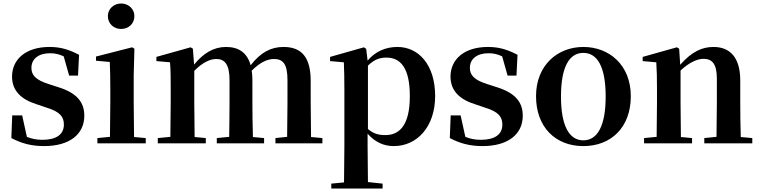

<svg xmlns="http://www.w3.org/2000/svg" viewBox="-20 -821 4359 1100"><path d="M232 16C379 16 463 -52 463 -158C463 -236 420 -288 316 -321L260 -339C183 -363 160 -392 160 -432C160 -483 200 -516 267 -516C297 -516 320 -510 345 -498L376 -388H427L433 -507C377 -536 329 -552 264 -552C126 -552 49 -480 49 -382C49 -301 102 -251 189 -224L245 -205C325 -181 346 -151 346 -107C346 -51 303 -20 223 -20C188 -20 161 -26 134 -37L107 -160H50L45 -30C102 0 159 16 232 16Z M674 -655C716 -655 750 -685 750 -729C750 -770 716 -801 674 -801C632 -801 598 -770 598 -729C598 -685 632 -655 674 -655ZM609 0H815V-30L748 -36C747 -94 746 -180 746 -235V-388L750 -542L737 -550L530 -497V-473L609 -466C611 -418 612 -375 612 -308V-235L610 -37L538 -30V0Z M1624 0H1827V-30L1762 -36L1760 -235V-357C1760 -492 1709 -552 1604 -552C1533 -552 1473 -521 1416 -447C1396 -519 1348 -552 1275 -552C1204 -552 1145 -516 1092 -451L1085 -542L1072 -550L876 -495V-471L954 -464C958 -415 958 -377 958 -311V-235C958 -180 957 -94 956 -37L884 -30V0H1159V-30L1095 -36L1093 -235V-415C1136 -459 1180 -483 1219 -483C1269 -483 1295 -450 1295 -362V-235C1295 -177 1294 -94 1293 -37L1222 -30V0H1493V-30L1429 -36C1427 -93 1426 -177 1426 -235V-361C1426 -381 1425 -399 1422 -416C1468 -462 1510 -483 1550 -483C1601 -483 1627 -455 1627 -362V-235L1625 -37L1558 -30V0Z M2236 16C2368 16 2473 -93 2473 -271C2473 -449 2379 -552 2257 -552C2192 -552 2132 -528 2086 -474L2078 -541L2065 -550L1871 -495V-471L1950 -464C1952 -415 1953 -375 1953 -309V14L1951 224L1878 231V259H2172V231L2088 222L2086 13V-55C2130 -5 2181 16 2236 16ZM2088 -445C2127 -483 2159 -491 2194 -491C2277 -491 2328 -429 2328 -270C2328 -104 2269 -47 2188 -47C2149 -47 2119 -55 2088 -82Z M2744 16C2891 16 2975 -52 2975 -158C2975 -236 2932 -288 2828 -321L2772 -339C2695 -363 2672 -392 2672 -432C2672 -483 2712 -516 2779 -516C2809 -516 2832 -510 2857 -498L2888 -388H2939L2945 -507C2889 -536 2841 -552 2776 -552C2638 -552 2561 -480 2561 -382C2561 -301 2614 -251 2701 -224L2757 -205C2837 -181 2858 -151 2858 -107C2858 -51 2815 -20 2735 -20C2700 -20 2673 -26 2646 -37L2619 -160H2562L2557 -30C2614 0 2671 16 2744 16Z M3322 16C3480 16 3594 -90 3594 -270C3594 -449 3470 -552 3322 -552C3175 -552 3051 -448 3051 -270C3051 -92 3163 16 3322 16ZM3322 -17C3241 -17 3194 -100 3194 -268C3194 -437 3241 -518 3322 -518C3403 -518 3450 -437 3450 -268C3450 -100 3403 -17 3322 -17Z M4084 0H4290V-30L4224 -36C4222 -93 4221 -177 4221 -235V-361C4221 -493 4161 -552 4068 -552C4003 -552 3944 -526 3877 -450L3871 -542L3858 -550L3662 -495V-471L3740 -464C3743 -415 3744 -376 3744 -310V-235C3744 -180 3743 -94 3742 -37L3670 -30V0H3945V-30L3881 -36L3879 -235V-417C3929 -464 3976 -484 4010 -484C4061 -484 4087 -454 4087 -370V-235L4085 -37L4015 -30V0Z"/></svg>

Font: Noto Serif CJK TC
Style: Bold
Weight: 700
Designer: Ryoko NISHIZUKA 西塚涼子 (kana & ideographs); Frank Grießhammer (Latin, Greek & Cyrillic); Wenlong ZHANG 张文龙 (bopomofo); San
Foundry: Adobe
Version: Version 2.001;hotconv 1.1.0;makeotfexe 2.6.0